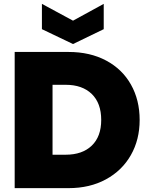

<svg xmlns="http://www.w3.org/2000/svg" viewBox="-20 -974 775 994"><path d="M335 -705Q446 -705 529.5 -660.5Q613 -616 658 -536Q703 -456 703 -353Q703 -251 657.5 -171Q612 -91 528.5 -45.5Q445 0 335 0H56V-705ZM320 -173Q406 -173 455 -220Q504 -267 504 -353Q504 -440 455 -487.5Q406 -535 320 -535H252V-173ZM517 -823 358 -746 197 -823V-954L358 -867L517 -954Z"/></svg>

Font: Fz Poppins ExtBd
Style: Regular
Weight: 800
Designer: Ninad Kale (Devanagari), Jonny Pinhorn (Latin)
Foundry: Indian Type Foundry
Version: Vit hóa bi Vntype.Com & FontZin.Com